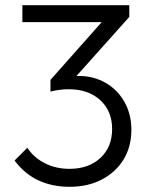

<svg xmlns="http://www.w3.org/2000/svg" viewBox="-20 -708 575 738"><path d="M248 10Q111 10 36 -91L85 -140Q110 -102 152.5 -80.5Q195 -59 247 -59Q321 -59 366 -101Q411 -143 411 -212Q411 -281 365.5 -323Q320 -365 243 -365Q210 -365 174 -356V-401L371 -623H66V-688H477V-643L274 -416Q278 -416 283 -416Q340 -416 386 -389.5Q432 -363 458.5 -316Q485 -269 485 -209Q485 -144 455 -95Q425 -46 371.5 -18Q318 10 248 10Z"/></svg>

Font: Outfit Light
Style: Regular
Weight: 300
Designer: Rodrigo Fuenzalida
Foundry: fragTYPE
Version: Version 1.100; ttfautohint (v1.8.4.7-5d5b)